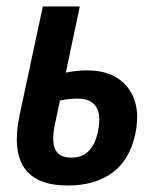

<svg xmlns="http://www.w3.org/2000/svg" viewBox="-20 -562 483 592"><path d="M189 10Q-6 10 41 -210L112 -542H226L183 -338Q215 -345 248 -345Q334 -345 375 -290.5Q416 -236 397 -148Q380 -69 326.5 -29.5Q273 10 189 10ZM151 -187Q138 -130 149.5 -103Q161 -76 200 -76Q266 -76 282 -157Q303 -258 218 -258Q193 -258 165 -252Z"/></svg>

Font: Noto Sans Condensed SemiBold
Style: Italic
Weight: 600
Width: 3
Italic angle: -12°
Designer: Monotype Design Team
Foundry: Monotype Imaging Inc.
Version: Version 2.013; ttfautohint (v1.8.4.7-5d5b)